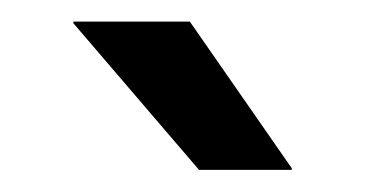

<svg xmlns="http://www.w3.org/2000/svg" viewBox="-20 -704 338 178"><path d="M250.5 -548 156 -684H48V-682.5L164.5 -546.5H250.5Z"/></svg>

Font: Anek Malayalam Medium Medium
Style: Regular
Weight: 500
Version: Version 1.003